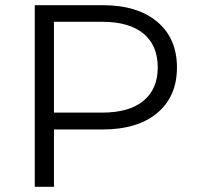

<svg xmlns="http://www.w3.org/2000/svg" viewBox="-20 -720 758 740"><path d="M376 -221H188V0H114V-700H376Q510 -700 586 -636Q662 -572 662 -460Q662 -348 586 -284.5Q510 -221 376 -221ZM588 -460Q588 -545 533 -590.5Q478 -636 374 -636H188V-286H374Q478 -286 533 -331.5Q588 -377 588 -460Z"/></svg>

Font: APTA Sans Regular
Style: Regular
Weight: 400
Version: Version 7.200